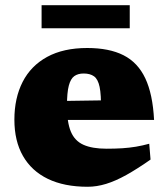

<svg xmlns="http://www.w3.org/2000/svg" viewBox="-20 -699 642 734"><path d="M313.5 -515.5Q397.5 -515.5 452.2 -487.8Q507 -460 535.5 -399.5Q564 -339 569 -240.5H181.5V-312.5L418 -316L366 -279.5Q367 -337 360.8 -366.8Q354.5 -396.5 339.5 -407.2Q324.5 -418 300 -418Q278 -418 264 -408Q250 -398 243 -371.5Q236 -345 236 -294Q236 -231.5 250.8 -196Q265.5 -160.5 299 -145.5Q332.5 -130.5 387.5 -130.5Q419.5 -130.5 447 -132.2Q474.5 -134 499.8 -138.2Q525 -142.5 550.5 -149.5L555.5 -89Q505 -53.5 463.2 -30.2Q421.5 -7 385.5 4Q349.5 15 315 15Q225.5 15 163 -15.2Q100.5 -45.5 67.8 -102.8Q35 -160 35 -241.5Q35 -324 66.5 -385.8Q98 -447.5 160.2 -481.5Q222.5 -515.5 313.5 -515.5ZM139 -591V-679H476V-591Z"/></svg>

Font: Newsreader 9pt ExtraBold
Style: Regular
Weight: 800
Designer: Hugues Gentile
Foundry: Production Type
Version: Version 1.003